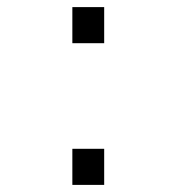

<svg xmlns="http://www.w3.org/2000/svg" viewBox="-20 -520 540 540"><path d="M183.5 -500H273V-398.5H183.5ZM183.5 -101.5H273V0H183.5Z"/></svg>

Font: Trispace Light
Style: Regular
Weight: 300
Designer: Tyler Finck
Foundry: Etcetera Type Company
Version: Version 1.210; ttfautohint (v1.8.3)